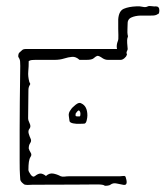

<svg xmlns="http://www.w3.org/2000/svg" viewBox="-20 -611 547 635"><path d="M326 3Q322 -1 301.5 -1Q281 -1 231 -0.5Q181 0 87 0Q81 0 75.5 0.5Q70 1 64 0Q60 0 53.5 -6.5Q47 -13 47 -18Q47 -22 46 -33.5Q45 -45 45 -79Q45 -113 45 -183Q45 -221 45.5 -273.5Q46 -326 47 -393Q47 -400 46.5 -407.5Q46 -415 41 -422Q40 -423 40.5 -428Q41 -433 43 -436Q50 -442 53.5 -445.5Q57 -449 67 -449H367Q364 -461 370 -476Q372 -480 371.5 -495Q371 -510 371 -515V-547Q373 -575 389.5 -582Q406 -589 431 -590Q441 -591 451.5 -588.5Q462 -586 469 -590Q473 -592 482.5 -590.5Q492 -589 495 -590Q507 -590 507 -577Q507 -564 501 -564Q495 -559 479 -559.5Q463 -560 445 -559.5Q427 -559 414 -553Q401 -547 402 -530Q402 -525 401.5 -513.5Q401 -502 402 -497Q404 -491 402.5 -488Q401 -485 400.5 -478.5Q400 -472 402 -452Q403 -447 400 -442Q397 -437 400 -431L399 -429Q398 -424 391.5 -418.5Q385 -413 379 -413H337Q328 -413 320 -418Q306 -428 301 -426Q296 -424 290 -418.5Q284 -413 266 -413H243Q231 -424 218.5 -423Q206 -422 192 -417.5Q178 -413 161 -413H97Q91 -413 85.5 -412.5Q80 -412 75 -409Q75 -390 73.5 -374.5Q72 -359 77 -340Q78 -337 79.5 -335Q81 -333 78 -329Q74 -322 74 -313Q74 -287 73.5 -266.5Q73 -246 73 -220Q73 -213 78 -203Q83 -193 78 -186Q72 -179 75 -169Q78 -159 81 -153Q85 -145 80 -138Q75 -131 75 -120Q77 -113 81.5 -106Q86 -99 81 -92Q77 -86 75.5 -75.5Q74 -65 74 -49Q74 -44 81.5 -33.5Q89 -23 96 -29Q106 -37 114 -37Q122 -37 132 -29Q143 -39 155.5 -37Q168 -35 181 -28Q187 -26 194 -27Q201 -28 208 -28H376Q381 -28 388 -29Q395 -30 396 -24Q399 -14 399 -9Q399 2 389 0.5Q379 -1 366.5 -4Q354 -7 345 0Q343 2 335.5 3Q328 4 326 3ZM258 -202Q254 -202 243 -201.5Q232 -201 222 -203Q212 -205 210 -210Q209 -218 207.5 -228Q206 -238 214 -248Q218 -255 230 -264.5Q242 -274 249 -269Q269 -260 269 -229Q269 -222 266.5 -212Q264 -202 258 -202ZM243 -226Q245 -226 245.5 -229Q246 -232 246 -234Q246 -242 242 -245Q240 -247 236.5 -243.5Q233 -240 232 -238Q230 -236 230 -233.5Q230 -231 230 -228Q231 -226 236.5 -226Q242 -226 243 -226Z"/></svg>

Font: Sankofa Display
Style: Regular
Weight: 400
Designer: Batsirai Madzonga
Foundry: Batsirai Madzonga
Version: Version 1.000; ttfautohint (v1.8.4.7-5d5b)